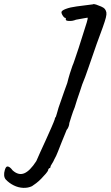

<svg xmlns="http://www.w3.org/2000/svg" viewBox="-64 -708 533 925"><path d="M90 189Q71 198 47.5 197Q24 196 2 185Q-20 174 -36 157Q-43 149 -44 137Q-45 125 -41 112Q-36 94 -28 94Q-17 94 -3 113Q25 138 52.5 127Q80 116 111 68Q117 53 130 25Q143 -3 157.5 -35Q172 -67 184 -94.5Q196 -122 200 -134Q200 -134 200.5 -137.5Q201 -141 205 -145Q206 -149 210 -161Q214 -173 218 -189Q222 -200 229.5 -222Q237 -244 245.5 -268Q254 -292 260 -308Q265 -329 272.5 -353.5Q280 -378 285 -391Q289 -399 297 -423.5Q305 -448 315 -477Q327 -516 337.5 -548Q348 -580 354 -600Q360 -620 358 -623Q358 -623 340.5 -620Q323 -617 302 -613Q285 -606 268 -607Q251 -608 253 -615Q253 -619 253 -620.5Q253 -622 253 -622Q250 -620 245 -624.5Q240 -629 236 -636.5Q232 -644 232 -649Q232 -657 253 -665Q274 -673 305 -677Q325 -680 347.5 -682.5Q370 -685 383 -687Q387 -690 399 -686Q411 -682 423.5 -676.5Q436 -671 441 -665Q447 -657 448.5 -648Q450 -639 446 -623Q442 -607 431.5 -577.5Q421 -548 402 -497Q380 -435 363 -384.5Q346 -334 332 -301Q329 -290 321.5 -269Q314 -248 307 -226.5Q300 -205 296 -191Q288 -172 281 -150Q274 -128 270 -115Q270 -107 266 -97Q262 -87 257 -82Q257 -82 250 -64.5Q243 -47 233 -23Q225 -3 215.5 21.5Q206 46 198 59Q193 71 186 81.5Q179 92 179 96Q179 96 178.5 99Q178 102 174 102Q174 102 171 104.5Q168 107 168 112Q166 118 156.5 129Q147 140 135 152.5Q123 165 110.5 174.5Q98 184 90 189Z"/></svg>

Font: Caveat Medium
Style: Regular
Weight: 500
Designer: Pablo Impallari
Foundry: Pablo Impallari
Version: Version 2.000